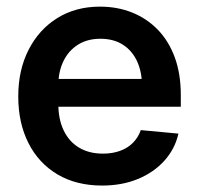

<svg xmlns="http://www.w3.org/2000/svg" viewBox="-20 -559 610 590"><path d="M293.9 11.2Q214.4 11.2 156.5 -23.2Q98.6 -57.6 67.4 -119.4Q36.1 -181.2 36.1 -262.7Q36.1 -343.8 67.9 -406Q99.6 -468.3 156 -503.4Q212.4 -538.6 287.1 -538.6Q340.8 -538.6 386 -520.5Q431.2 -502.4 464.8 -467.8Q498.5 -433.1 517.1 -382.6Q535.6 -332 535.6 -267.1V-231H89.8V-316.4H473.1L416.5 -292.5Q416.5 -337.4 401.4 -370.4Q386.2 -403.3 357.7 -421.6Q329.1 -439.9 288.6 -439.9Q248.5 -439.9 219.5 -421.6Q190.4 -403.3 174.8 -370.8Q159.2 -338.4 159.2 -296.4V-240.2Q159.2 -192.4 175.8 -158Q192.4 -123.5 223.1 -105.2Q253.9 -86.9 296.4 -86.9Q325.7 -86.9 349.1 -95.5Q372.6 -104 388.7 -120.4Q404.8 -136.7 412.6 -159.2L528.3 -148.4Q517.6 -101.1 484.9 -64.9Q452.1 -28.8 403.3 -8.8Q354.5 11.2 293.9 11.2Z"/></svg>

Font: Inter 24pt SemiBold
Style: Regular
Weight: 600
Designer: Rasmus Andersson
Foundry: rsms
Version: Version 4.001;git-66647c0bb